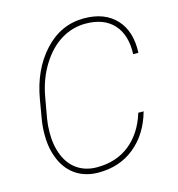

<svg xmlns="http://www.w3.org/2000/svg" viewBox="-108 -815 849 918"><g transform="rotate(-15 316.5 -356.0)"><path d="M550.8 -217.3Q521.5 -111.8 447.5 -51Q373.5 9.8 268.1 9.8Q206.1 9.8 159.9 -19.5Q113.8 -48.8 89.1 -104.5Q64.5 -160.2 64.5 -229Q64 -267.6 70.3 -305.2L86.4 -400.4Q110.4 -541.5 192.4 -631.1Q274.4 -720.7 389.6 -720.7Q491.7 -720.7 547.9 -660.4Q604 -600.1 599.1 -494.1H573.2Q577.1 -588.4 529.3 -641.4Q481.4 -694.3 390.1 -694.3Q325.7 -694.3 269.3 -660.2Q212.9 -626 170.9 -558.3Q128.9 -490.7 113.8 -404.3L95.7 -302.2Q90.3 -270 90.3 -236.8Q89.4 -172.9 110.1 -121.8Q130.9 -70.8 171.4 -43.7Q211.9 -16.6 267.6 -16.6Q363.3 -16.6 429.2 -69.3Q495.1 -122.1 524.4 -217.3Z"/></g></svg>

Font: TypoPRO Roboto
Style: Italic
Weight: 250
Italic angle: -12°
Designer: Google
Version: Version 2.136; 2016